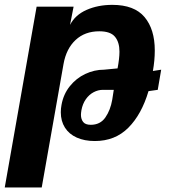

<svg xmlns="http://www.w3.org/2000/svg" viewBox="-108 -578 728 810"><path d="M46.5 -550H202.5L187.5 -473Q209 -515 257.2 -536.2Q305.5 -557.5 366 -557.5Q458.5 -557.5 501.8 -506Q545 -454.5 545 -365Q545 -323 537 -278.5L572 -284L557.5 -199L518.5 -193.5Q489.5 -95.5 433.5 -39.2Q377.5 17 292 17Q248.5 17 216 2.5Q183.5 -12 166 -39.5Q148.5 -67 148.5 -104.5Q148.5 -120 151.5 -135.5Q159.5 -180.5 186.5 -214.2Q213.5 -248 251.8 -266Q290 -284 331 -284L388 -289.5Q396 -332 396 -360Q396 -400 377 -423Q358 -446 311 -446Q250 -446 210.8 -409.2Q171.5 -372.5 160 -308L68 213H-88ZM365.5 -157.5 372 -199H326Q306 -199 287 -189Q268 -179 254.2 -159.5Q240.5 -140 235.5 -113Q233.5 -101 233.5 -93.5Q233.5 -75.5 242.8 -63.5Q252 -51.5 275 -51.5Q315 -51.5 336.5 -82.5Q358 -113.5 365.5 -157.5Z"/></svg>

Font: JuliaMono Black
Style: Italic
Weight: 900
Italic angle: -9°
Monospace: yes
Designer: cormullion
Foundry: corm
Version: Version 0.057; ttfautohint (v1.8.4)